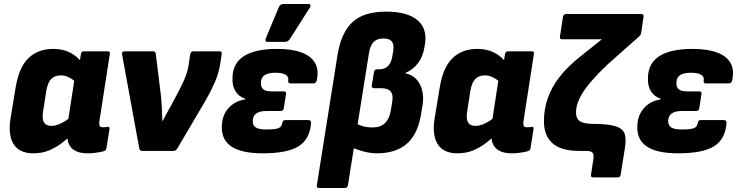

<svg xmlns="http://www.w3.org/2000/svg" viewBox="-20 -753 3682 958"><path d="M146 12Q77 12 48 -33.5Q19 -79 33 -165L58 -316Q74 -416 121.5 -462.5Q169 -509 247 -509Q294 -509 331 -490Q368 -471 391 -437L373 -328Q353 -351 329.5 -364Q306 -377 285 -377Q253 -377 235.5 -359Q218 -341 211 -300L195 -197Q189 -161 199 -143Q209 -125 236 -125Q253 -125 272 -132Q291 -139 311 -152.5Q331 -166 352 -186L348 -89Q320 -64 290.5 -41Q261 -18 226 -3Q191 12 146 12ZM418 12Q361 12 335.5 -16Q310 -44 318 -98L322 -123L319 -146L358 -399L377 -441L384 -484Q386 -497 400 -497H517Q531 -497 528 -484L477 -155Q473 -130 477.5 -124Q482 -118 494 -118Q501 -118 506.5 -118.5Q512 -119 516 -120Q529 -122 526 -108L511 -13Q510 -1 492 3Q474 7 455.5 9.5Q437 12 418 12Z M689 0Q678 0 675 -12L589 -482Q587 -497 602 -497H743Q755 -497 757 -486L783 -276Q786 -245 787.5 -213Q789 -181 790 -150H792Q802 -169 813 -189.5Q824 -210 835 -229L868 -291Q880 -314 890.5 -336Q901 -358 909 -380.5Q917 -403 921 -427L929 -483Q933 -497 944 -497H1076Q1089 -497 1086 -482L1079 -436Q1072 -389 1052.5 -344Q1033 -299 1006 -252L864 -11Q856 0 846 0Z M1291 12Q1185 12 1134.5 -22Q1084 -56 1087 -124Q1088 -177 1119.5 -213Q1151 -249 1203 -257L1204 -260Q1171 -271 1154.5 -298.5Q1138 -326 1140 -365Q1141 -437 1197 -473Q1253 -509 1362 -509Q1437 -509 1485 -491Q1533 -473 1552.5 -438Q1572 -403 1560 -351Q1557 -337 1544 -337H1429Q1416 -337 1418 -350Q1422 -370 1405.5 -380Q1389 -390 1354 -390Q1318 -390 1300 -378Q1282 -366 1282 -339Q1281 -318 1293.5 -307.5Q1306 -297 1337 -297H1395Q1410 -297 1407 -283L1396 -213Q1394 -199 1380 -199H1308Q1276 -199 1259 -187Q1242 -175 1241 -152Q1240 -128 1255.5 -117.5Q1271 -107 1308 -107Q1355 -107 1370.5 -114Q1386 -121 1389 -141Q1391 -154 1404 -154H1518Q1532 -154 1532 -140Q1527 -60 1471 -24Q1415 12 1291 12ZM1314 -544Q1306 -544 1305 -549.5Q1304 -555 1306 -561L1372 -719Q1376 -727 1381.5 -730Q1387 -733 1394 -733H1520Q1527 -733 1529 -727.5Q1531 -722 1526 -715L1426 -558Q1417 -544 1401 -544Z M1572 185Q1558 185 1561 171L1664 -478Q1682 -590 1738.5 -642.5Q1795 -695 1907 -695Q2011 -695 2061.5 -653.5Q2112 -612 2101 -536L2098 -519Q2091 -472 2066.5 -439Q2042 -406 2003 -389V-387Q2051 -377 2074 -334.5Q2097 -292 2089 -232L2083 -196Q2068 -88 2012.5 -38Q1957 12 1860 12Q1829 12 1795 3Q1761 -6 1729 -20L1752 -139Q1772 -128 1793.5 -122.5Q1815 -117 1839 -117Q1878 -117 1900.5 -138.5Q1923 -160 1930 -202L1937 -245Q1941 -269 1936 -284Q1931 -299 1917 -306Q1903 -313 1879 -313H1847Q1833 -313 1835 -327L1846 -393Q1848 -407 1862 -407H1869Q1890 -407 1904 -414.5Q1918 -422 1926.5 -438Q1935 -454 1939 -480L1942 -498Q1947 -531 1935 -546Q1923 -561 1893 -561Q1861 -561 1844 -543.5Q1827 -526 1821 -488L1716 171Q1714 185 1700 185Z M2262 12Q2193 12 2164 -33.5Q2135 -79 2149 -165L2174 -316Q2190 -416 2237.5 -462.5Q2285 -509 2363 -509Q2410 -509 2447 -490Q2484 -471 2507 -437L2489 -328Q2469 -351 2445.5 -364Q2422 -377 2401 -377Q2369 -377 2351.5 -359Q2334 -341 2327 -300L2311 -197Q2305 -161 2315 -143Q2325 -125 2352 -125Q2369 -125 2388 -132Q2407 -139 2427 -152.5Q2447 -166 2468 -186L2464 -89Q2436 -64 2406.5 -41Q2377 -18 2342 -3Q2307 12 2262 12ZM2534 12Q2477 12 2451.5 -16Q2426 -44 2434 -98L2438 -123L2435 -146L2474 -399L2493 -441L2500 -484Q2502 -497 2516 -497H2633Q2647 -497 2644 -484L2593 -155Q2589 -130 2593.5 -124Q2598 -118 2610 -118Q2617 -118 2622.5 -118.5Q2628 -119 2632 -120Q2645 -122 2642 -108L2627 -13Q2626 -1 2608 3Q2590 7 2571.5 9.5Q2553 12 2534 12Z M2940 132Q2926 132 2929 118L2941 39Q2943 25 2940.5 16.5Q2938 8 2929.5 4Q2921 0 2907 0H2870Q2779 0 2736.5 -38.5Q2694 -77 2694 -148Q2694 -207 2712.5 -261.5Q2731 -316 2771.5 -368.5Q2812 -421 2878 -473L2983 -557H2785Q2771 -557 2774 -571L2789 -669Q2791 -683 2805 -683H3180Q3193 -683 3191 -669L3179 -588Q3178 -583 3175.5 -579Q3173 -575 3169 -571L3064 -478Q3007 -429 2967.5 -388Q2928 -347 2903 -313Q2878 -279 2866 -249Q2854 -219 2854 -191Q2854 -163 2871.5 -149.5Q2889 -136 2935 -135Q3009 -135 3047 -124.5Q3085 -114 3095.5 -88.5Q3106 -63 3098 -14L3077 118Q3075 132 3062 132Z M3364 12Q3258 12 3207.5 -22Q3157 -56 3160 -124Q3161 -177 3192.5 -213Q3224 -249 3276 -257L3277 -260Q3244 -271 3227.5 -298.5Q3211 -326 3213 -365Q3214 -437 3270 -473Q3326 -509 3435 -509Q3510 -509 3558 -491Q3606 -473 3625.5 -438Q3645 -403 3633 -351Q3630 -337 3617 -337H3502Q3489 -337 3491 -350Q3495 -370 3478.5 -380Q3462 -390 3427 -390Q3391 -390 3373 -378Q3355 -366 3355 -339Q3354 -318 3366.5 -307.5Q3379 -297 3410 -297H3468Q3483 -297 3480 -283L3469 -213Q3467 -199 3453 -199H3381Q3349 -199 3332 -187Q3315 -175 3314 -152Q3313 -128 3328.5 -117.5Q3344 -107 3381 -107Q3428 -107 3443.5 -114Q3459 -121 3462 -141Q3464 -154 3477 -154H3591Q3605 -154 3605 -140Q3600 -60 3544 -24Q3488 12 3364 12Z"/></svg>

Font: Sofia Sans Black
Style: Italic
Weight: 900
Italic angle: -9°
Version: Version 4.100-B